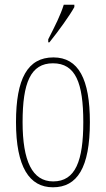

<svg xmlns="http://www.w3.org/2000/svg" viewBox="-20 -786 450 816"><path d="M185 -619V-606H190C228 -653 277 -721 296 -756V-766H251C237 -721 215 -678 185 -619ZM205 10C308 10 362 -73 362 -267C362 -449 314 -542 207 -542C97 -542 48 -451 48 -267C48 -76 105 10 205 10ZM206 -15C117 -15 76 -102 76 -267C76 -434 110 -517 205 -517C301 -517 334 -434 334 -267C334 -103 301 -15 206 -15Z"/></svg>

Font: Noto Serif Devanagari ExtraCondensed Thin
Style: Regular
Weight: 100
Width: 2
Designer: Universal Thirst, Indian Type Foundry and the Monotype Design Team
Foundry: Monotype Imaging Inc.
Version: Version 2.004